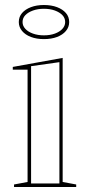

<svg xmlns="http://www.w3.org/2000/svg" viewBox="-20 -746 360 766"><path d="M155 -590Q126 -590 103.5 -598.5Q81 -607 68 -622.5Q55 -638 55 -658Q55 -679 68 -694Q81 -709 103.5 -717.5Q126 -726 155 -726Q185 -726 207.5 -717.5Q230 -709 243 -694Q256 -679 256 -658Q256 -638 243 -622.5Q230 -607 207.5 -598.5Q185 -590 155 -590ZM36 0V-10L90 -20V-468H31V-479L230 -515V-20L284 -10V0ZM104 -14H217V-498L104 -482ZM155 -605Q180 -605 199 -612Q218 -619 229 -631Q240 -643 240 -658Q240 -674 229 -685.5Q218 -697 199 -704Q180 -711 155 -711Q131 -711 111.5 -704Q92 -697 81 -685.5Q70 -674 70 -658Q70 -643 81 -631Q92 -619 111.5 -612Q131 -605 155 -605Z"/></svg>

Font: Kalnia Glaze Thin Medium
Style: Regular
Weight: 500
Version: Version 1.110